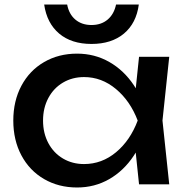

<svg xmlns="http://www.w3.org/2000/svg" viewBox="-20 -818 827 852"><path d="M575 -210 601 -283 575 -355 597 -566H731L701 -283L731 0H597ZM322 14Q240 14 175.5 -23.5Q111 -61 75 -128.5Q39 -196 39 -283Q39 -370 75 -437.5Q111 -505 175.5 -542.5Q240 -580 322 -580Q400 -580 465 -543Q530 -506 574.5 -439Q619 -372 637 -283Q618 -194 573.5 -127Q529 -60 464.5 -23Q400 14 322 14ZM353 -90Q432 -90 495 -142.5Q558 -195 591 -283Q558 -370 494.5 -423Q431 -476 353 -476Q301 -476 259.5 -451.5Q218 -427 194.5 -383Q171 -339 171 -283Q171 -227 194.5 -183Q218 -139 259.5 -114.5Q301 -90 353 -90ZM386 -707Q429 -707 457.5 -731Q486 -755 495 -798H596Q585 -715 530 -669Q475 -623 386 -623Q297 -623 242.5 -669Q188 -715 176 -798H278Q286 -755 314.5 -731Q343 -707 386 -707Z"/></svg>

Font: Unbounded Variable
Style: Regular
Weight: 400
Designer: Luke Prowse, Jean-Baptiste Morizot, Fátima Lázaro, Florian Runge
Foundry: NaN
Version: Version 1.600;FEAKit 1.0